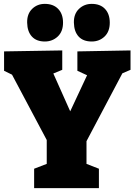

<svg xmlns="http://www.w3.org/2000/svg" viewBox="-20 -970 694 990"><path d="M156 0V-100L221 -125V-248L42 -585L1 -605V-705L301 -710V-610L255 -591L342 -396L429 -582L379 -605V-705L653 -710V-610L611 -592L426 -242V-125L490 -100V0ZM453 -756Q409 -756 385.5 -781.5Q362 -807 361 -853Q360 -898 387 -924Q414 -950 453 -950Q497 -950 521.5 -924Q546 -898 546 -853Q546 -807 519 -781.5Q492 -756 453 -756ZM211 -756Q168 -756 144.5 -781.5Q121 -807 120 -853Q119 -898 145.5 -924Q172 -950 211 -950Q255 -950 280 -924Q305 -898 305 -853Q305 -807 277.5 -781.5Q250 -756 211 -756Z"/></svg>

Font: Bitter Black
Style: Regular
Weight: 900
Designer: Sol Matas, and Bitter project Authors
Foundry: Sol Matas
Version: Version 2.001